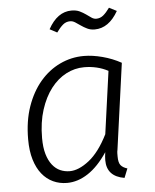

<svg xmlns="http://www.w3.org/2000/svg" viewBox="-53 -781 677 837"><g transform="rotate(-5 285.5 -362.5)"><path d="M458 11Q381 -2 381 -73Q381 -88 384 -108Q344 -48 299 -18.5Q254 11 207 11Q174 11 146 -2Q118 -15 97.5 -40.5Q77 -66 65.5 -104Q54 -142 54 -193Q54 -273 76 -336Q98 -399 135.5 -443Q173 -487 222.5 -510.5Q272 -534 327 -534Q365 -534 408.5 -522.5Q452 -511 490 -490L438 -114Q436 -106 436 -98V-84Q436 -58 445 -46.5Q454 -35 474 -29ZM223 -39Q262 -39 307.5 -74.5Q353 -110 391 -186L429 -460Q382 -485 324 -485Q283 -485 245.5 -465.5Q208 -446 179 -408.5Q150 -371 132.5 -316.5Q115 -262 115 -193Q115 -152 123.5 -123Q132 -94 147 -75Q162 -56 181.5 -47.5Q201 -39 223 -39ZM385 -645Q367 -645 352.5 -652Q338 -659 326 -667.5Q314 -676 303 -683Q292 -690 281 -690Q263 -690 249.5 -678.5Q236 -667 221 -646L189 -663Q229 -736 291 -736Q312 -736 326.5 -729Q341 -722 353 -713.5Q365 -705 375 -698Q385 -691 396 -691Q413 -691 426.5 -702Q440 -713 455 -734L488 -717Q447 -645 385 -645Z"/></g></svg>

Font: Glekhifnjqigglhiwekvrgaqftz
Style: Regular
Weight: 300
Italic angle: -8°
Designer: Carrois Corporate & Edenspiekermann
Foundry: Carrois Corporate GbR & Edenspiekermann AG
Version: Version 2.001